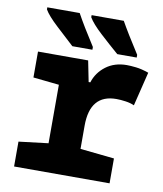

<svg xmlns="http://www.w3.org/2000/svg" viewBox="-85 -835 770 905"><g transform="rotate(10 300.0 -383.0)"><path d="M44 0H501V-119L338 -136V-247Q338 -397 464 -397Q484 -397 508.5 -393.5Q533 -390 550 -382L590 -545Q556 -557 529 -560Q502 -563 485 -563Q426 -563 385 -532Q344 -501 329 -453H321L301 -553H61V-429L185 -416V-136L44 -119ZM431 -606H524V-619Q463 -714 434 -766H280V-756Q297 -727 342 -685.5Q387 -644 431 -606ZM216 -606H312V-619Q254 -709 223 -766H68V-756Q84 -728 131.5 -684Q179 -640 216 -606Z"/></g></svg>

Font: Noto Sans Mono Extra
Style: Regular
Weight: 800
Designer: Monotype Design Team
Foundry: Monotype Imaging Inc.
Version: Version 1.900